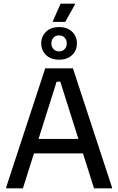

<svg xmlns="http://www.w3.org/2000/svg" viewBox="-20 -1020 640 1040"><path d="M104.2 0H13.3V-5L225 -650H375L586.7 -5V0H489.2L306.7 -577.5H286.7ZM442.5 -189.2H150.8L176.7 -267.5H416.7ZM333.3 -901.7H266.7V-906.7L308.3 -1000H385.8V-995ZM300 -696.7Q255 -696.7 229.2 -722.1Q203.3 -747.5 203.3 -785Q203.3 -822.5 229.2 -847.9Q255 -873.3 300 -873.3Q345 -873.3 370.8 -847.9Q396.7 -822.5 396.7 -785Q396.7 -747.5 370.8 -722.1Q345 -696.7 300 -696.7ZM300 -741.7Q319.2 -741.7 330.4 -754.2Q341.7 -766.7 341.7 -785Q341.7 -803.3 330.4 -815.8Q319.2 -828.3 300 -828.3Q280.8 -828.3 269.6 -815.8Q258.3 -803.3 258.3 -785Q258.3 -766.7 269.6 -754.2Q280.8 -741.7 300 -741.7Z"/></svg>

Font: Familjen Grotesk Variable
Style: Regular
Weight: 400
Designer: Anders Wikstroem, Jonas Baeckman, Matilda Gysing, Kristian Moeller
Foundry: Familjen STHLM AB
Version: Version 2.000